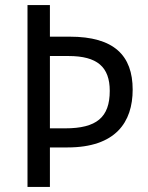

<svg xmlns="http://www.w3.org/2000/svg" viewBox="-20 -734 583 754"><path d="M501 -382C501 -516 428 -590 254 -590H176V-714H88V0H176V-155H245C434 -155 501 -254 501 -382ZM236 -230H176V-514H249C362 -514 411 -471 411 -377C411 -273 359 -230 236 -230Z"/></svg>

Font: Noto Sans Lao Looped SemiCondensed
Style: Regular
Weight: 400
Width: 4
Designer: Mark Frömberg, Ben Mitchell
Foundry: The Fontpad Ltd
Version: Version 1.002